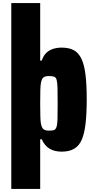

<svg xmlns="http://www.w3.org/2000/svg" viewBox="-20 -925 618 1242"><path d="M53 297V-905H240V-533H250Q261 -565 279 -582.5Q297 -600 322.5 -608.5Q348 -617 379 -617Q426 -617 457 -600.5Q488 -584 506.5 -545.5Q525 -507 533 -442.5Q541 -378 541 -282Q541 -190 533.5 -125.5Q526 -61 509 -21.5Q492 18 460 37Q428 56 379 56Q332 56 300 36.5Q268 17 250 -24H240V297ZM296 -80Q316 -80 327.5 -83Q339 -86 345 -102.5Q351 -119 352 -155Q353 -191 353 -256Q353 -321 352 -357Q351 -393 346 -409.5Q341 -426 328.5 -429.5Q316 -433 296 -433Q273 -433 261.5 -424.5Q250 -416 245 -389Q242 -376 241 -344Q240 -312 240 -256Q240 -204 241 -172Q242 -140 244 -130Q249 -99 261 -89.5Q273 -80 296 -80Z"/></svg>

Font: Farlight84_Sys_V01
Style: Bold
Weight: 700
Designer: Monotype Design Team, Nadine Chahine and Nizar Qandah
Foundry: Monotype Imaging Inc.
Version: Version 2.004;October 31, 2024;FontCreator 14.0.0.2814 64-bi